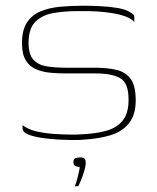

<svg xmlns="http://www.w3.org/2000/svg" viewBox="-20 -484 549 672"><path d="M59 -46Q78 -31 108.5 -24Q139 -17 172 -15Q205 -13 229 -13Q238 -13 247.5 -13Q257 -13 266 -14Q314 -16 351 -26Q388 -36 409 -61.5Q430 -87 430 -135Q430 -194 400.5 -210.5Q371 -227 316 -227Q299 -227 281 -227Q263 -227 245 -227Q227 -227 209 -227Q183 -227 156 -229.5Q129 -232 106.5 -241.5Q84 -251 70.5 -272.5Q57 -294 57 -333Q57 -379 74.5 -405.5Q92 -432 122.5 -444.5Q153 -457 191.5 -460.5Q230 -464 272 -464Q297 -464 329.5 -462.5Q362 -461 392 -456Q422 -451 439 -439Q444 -436 447 -433Q450 -430 450 -425Q450 -422 450 -419Q450 -416 450 -413Q450 -410 450 -407Q440 -419 419 -426.5Q398 -434 373 -438Q348 -442 325 -443.5Q302 -445 288 -445H248Q206 -445 167.5 -438.5Q129 -432 104.5 -408.5Q80 -385 80 -334Q80 -294 96.5 -275.5Q113 -257 142.5 -252Q172 -247 210 -247Q236 -247 261.5 -247Q287 -247 312 -247Q353 -247 385.5 -240Q418 -233 436.5 -209Q455 -185 455 -133Q455 -81 430.5 -51.5Q406 -22 364.5 -10Q323 2 270 5Q260 6 249 6Q238 6 227 6Q213 6 185.5 4.5Q158 3 129 -1Q100 -5 79.5 -13Q59 -21 59 -35ZM242 168Q247 155 250.5 141.5Q254 128 256.5 116.5Q259 105 259 100Q258 100 257.5 100Q257 100 256 100Q250 100 243.5 97Q237 94 237 84Q237 73 243.5 70Q250 67 261 67Q268 67 272 68.5Q276 70 278 74Q280 78 280 86Q280 98 274.5 116Q269 134 262.5 149Q256 164 254 168Z"/></svg>

Font: Genos Thin Thin
Style: Regular
Weight: 250
Version: Version 1.010